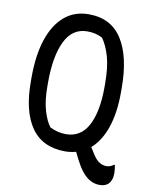

<svg xmlns="http://www.w3.org/2000/svg" viewBox="-95 -789 791 1021"><g transform="rotate(10 300.0 -278.0)"><path d="M301 -720Q422 -720 481.5 -626.5Q541 -533 541 -363V-339Q541 -230 514 -150.5Q487 -71 436 -27Q447 -8 461 13Q478 38 495.5 48.5Q513 59 532 59Q555 59 571 45H576Q578 55 579.5 66Q581 77 581 88Q581 110 575.5 124.5Q570 139 561 148Q544 164 514 164Q482 164 454.5 146Q427 128 400 86Q389 67 379.5 49Q370 31 361 12Q333 20 301 20Q179 19 119 -67.5Q59 -154 59 -314V-338Q59 -457 87.5 -542.5Q116 -628 170 -674Q224 -720 301 -720ZM150 -307Q150 -227 166 -173.5Q182 -120 204 -92Q246 -71 291 -71Q371 -71 410.5 -145.5Q450 -220 450 -351V-370Q450 -460 433.5 -517Q417 -574 391 -610Q371 -620 352 -624.5Q333 -629 309 -629Q229 -629 189.5 -548.5Q150 -468 150 -325Z"/></g></svg>

Font: Recursive Mn Csl St
Style: Regular
Weight: 400
Monospace: yes
Version: Version 1.079;hotconv 1.0.112;makeotfexe 2.5.65598; ttfautoh